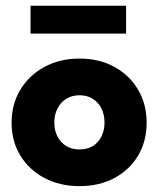

<svg xmlns="http://www.w3.org/2000/svg" viewBox="-20 -622 546 654"><path d="M251 12Q183.5 12 131.2 -15.8Q79 -43.5 49.2 -92.2Q19.5 -141 19.5 -204Q19.5 -267 49.2 -316.2Q79 -365.5 131.2 -394Q183.5 -422.5 251 -422.5Q318.5 -422.5 370 -394Q421.5 -365.5 450.5 -316.2Q479.5 -267 479.5 -204Q479.5 -141 450.5 -92.2Q421.5 -43.5 370 -15.8Q318.5 12 251 12ZM251 -113Q277 -113 296 -124.5Q315 -136 325.5 -157Q336 -178 336 -204.5Q336 -231.5 325.5 -252.5Q315 -273.5 296 -285.5Q277 -297.5 251 -297.5Q225 -297.5 205.8 -285.5Q186.5 -273.5 175.8 -252.5Q165 -231.5 165 -204.5Q165 -178 175.8 -157Q186.5 -136 205.8 -124.5Q225 -113 251 -113ZM84 -507.5V-602.5H409.5V-507.5Z"/></svg>

Font: League Spartan Thin
Style: Bold
Weight: 700
Version: Version 2.002